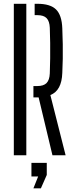

<svg xmlns="http://www.w3.org/2000/svg" viewBox="-20 -820 392 1014"><path d="M257 0 184 -305.5H156.5V-365.5H176.5Q210.5 -365.5 226 -381.5Q241.5 -397.5 243 -432Q244.5 -471.5 245 -512.2Q245.5 -553 245 -593.5Q244.5 -634 243 -673.5Q241.5 -708 226.2 -724Q211 -740 177.5 -740H163V-800H177.5Q245.5 -800 276 -770Q306.5 -740 309 -670.5Q311 -626 311.5 -586.2Q312 -546.5 311.5 -509.2Q311 -472 309 -435Q306 -341.5 246 -318L326.5 0ZM53 0V-800H119V0ZM156.5 174.5 181.5 112H146V40H227V104L196 174.5Z"/></svg>

Font: Big Shoulders Stencil Display Thin
Style: Regular
Weight: 400
Version: Version 2.001